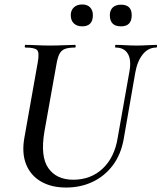

<svg xmlns="http://www.w3.org/2000/svg" viewBox="-20 -826 724 860"><path d="M560 -507Q569 -558 552.5 -585.5Q536 -613 498 -613Q495 -613 495.5 -619Q496 -625 498 -625Q520 -625 543 -623.5Q566 -622 593 -622Q617 -622 640 -623.5Q663 -625 680 -625Q684 -625 683.5 -619Q683 -613 680 -613Q644 -613 619.5 -582.5Q595 -552 586 -501L534 -203Q522 -135 486 -86.5Q450 -38 396 -12Q342 14 276 14Q210 14 163.5 -13Q117 -40 97 -90Q77 -140 89 -208L149 -546Q157 -590 146.5 -601.5Q136 -613 94 -613Q90 -613 91 -619Q92 -625 93 -625Q117 -625 145 -623.5Q173 -622 203 -622Q238 -622 266.5 -623.5Q295 -625 316 -625Q319 -625 319 -619Q319 -613 316 -613Q286 -613 270 -606.5Q254 -600 246 -584Q238 -568 233 -539L179 -237Q160 -125 196.5 -73Q233 -21 308 -21Q387 -21 440 -71Q493 -121 507 -208ZM348 -708Q325 -708 311 -721Q297 -734 297 -758Q297 -780 311 -793Q325 -806 348 -806Q371 -806 383.5 -793Q396 -780 396 -758Q396 -708 348 -708ZM522 -708Q472 -708 472 -758Q472 -780 485 -792.5Q498 -805 522 -805Q570 -805 570 -758Q570 -708 522 -708Z"/></svg>

Font: Cormorant SemiBold
Style: Italic
Weight: 600
Italic angle: -10°
Designer: Christian Thalmann (Catharsis Fonts)
Foundry: Catharsis Fonts
Version: Version 4.000